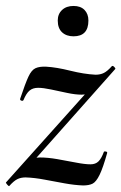

<svg xmlns="http://www.w3.org/2000/svg" viewBox="-30 -618 408 645"><path d="M1 7Q-1 8 -6 2Q-11 -4 -10 -5L308 -360L302 -349Q289 -320 277 -310Q265 -300 244 -300Q223 -300 195 -306Q167 -312 141 -317.5Q115 -323 98 -323Q80 -323 69 -313.5Q58 -304 49 -282Q47 -278 41.5 -280Q36 -282 38 -287Q55 -338 65.5 -360.5Q76 -383 89.5 -389Q103 -395 125 -394Q160 -392 206 -380.5Q252 -369 291 -367Q307 -367 319 -373Q331 -379 346 -396Q349 -398 354 -393Q359 -388 357 -386L40 -29L38 -40Q52 -68 67.5 -78.5Q83 -89 104 -89Q130 -89 162 -83.5Q194 -78 224.5 -72Q255 -66 274 -66Q291 -66 301 -76Q311 -86 319 -108Q320 -110 325.5 -109Q331 -108 330 -104Q316 -54 304.5 -30.5Q293 -7 281 -1Q269 5 249 5Q221 4 187.5 -2Q154 -8 120 -14.5Q86 -21 56 -22Q40 -22 28 -16Q16 -10 1 7ZM217 -496Q193 -496 178.5 -509.5Q164 -523 164 -549Q164 -571 178.5 -584.5Q193 -598 217 -598Q241 -598 254 -584.5Q267 -571 267 -549Q267 -496 217 -496Z"/></svg>

Font: Cormorant Garamond Light SemiBold
Style: Italic
Weight: 600
Italic angle: -10°
Version: Version 4.001